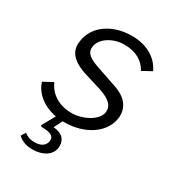

<svg xmlns="http://www.w3.org/2000/svg" viewBox="-175 -634 869 947"><g transform="rotate(30 259.0 -160.5)"><path d="M344 -270 233 -308C163 -331 152 -355 157 -384C163 -430 222 -470 289 -470C355 -470 401 -442 423 -398L476 -427C448 -487 387 -526 299 -526C188 -526 100 -465 89 -373C80 -315 113 -273 203 -246L291 -219C358 -197 380 -171 375 -133C368 -87 294 -47 231 -47C156 -47 104 -83 81 -137L27 -108C45 -51 98 -8 172 6L132 78C130 82 132 86 140 86C190 87 211 98 207 127C203 153 181 169 144 169C117 169 99 161 85 149L69 175C91 195 117 205 153 205C206 205 254 181 261 134C265 99 251 62 189 58L213 10H223C337 10 431 -51 444 -140C451 -194 426 -244 344 -270Z"/></g></svg>

Font: United Sans Light
Style: Italic
Weight: 300
Italic angle: -8°
Designer: Pablo Impallari, Rodrigo Fuenzalida (Modified by Dan O. Williams)
Version: Version 1.000;PS 001.000;hotconv 1.0.88;makeotf.lib2.5.64775